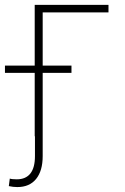

<svg xmlns="http://www.w3.org/2000/svg" viewBox="-60 -550 503 775"><path d="M377.9 -500H112.3V-285.2H228.5V-255.9H112.3V80.1Q112.3 139.6 85.7 172.4Q59.1 205.1 9.8 205.1Q-6.8 205.1 -24.4 201.2L-20.5 170.9Q-11.7 173.8 7.8 173.8Q43.9 173.8 62.5 150.4Q81.1 127 81.1 80.1V0H80.1V-255.9H-40V-285.2H80.1V-530.3H377.9Z"/></svg>

Font: Pretendard Thin
Style: Regular
Weight: 100
Designer: Base glyphs from Inter by Rasmus Andersson; Hangeul glyphs from Noto Sans CJK(Source Han Sans) by Jang Soo-young and Kan
Foundry: Kil Hyung-jin
Version: Version 1.309